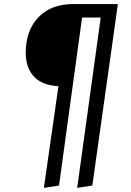

<svg xmlns="http://www.w3.org/2000/svg" viewBox="-20 -708 642 940"><path d="M336.9 -688H557.1L432.1 200.2L357.9 211.9L473.1 -622.1H381.8L269 200.2L194.8 211.9L266.1 -286.1Q185.1 -290.5 145.5 -334Q106 -377.4 106 -449.2Q106 -558.1 167.7 -623Q229.5 -688 336.9 -688Z"/></svg>

Font: Fira Sans Compressed Book
Style: Italic
Weight: 350
Width: 3
Italic angle: -8°
Designer: Carrois Corporate & Edenspiekermann AG
Foundry: Carrois Corporate GbR & Edenspiekermann AG
Version: Version 4.203;PS 004.203;hotconv 1.0.88;makeotf.lib2.5.64775